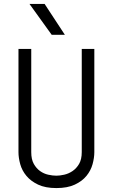

<svg xmlns="http://www.w3.org/2000/svg" viewBox="-20 -950 574 977"><path d="M267 -56Q284 -56 306.5 -61Q329 -66 349 -79.5Q369 -93 382.5 -116Q396 -139 396 -176V-701H460V-176Q460 -147 451 -114.5Q442 -82 420 -55Q398 -28 360.5 -10.5Q323 7 267 7Q211 7 174 -10.5Q137 -28 114.5 -55Q92 -82 83 -114.5Q74 -147 74 -176V-701H139V-176Q139 -139 152 -116Q165 -93 184 -79.5Q203 -66 225.5 -61Q248 -56 267 -56ZM243 -773 130 -930H207L310 -773Z"/></svg>

Font: Marvel
Style: Bold
Weight: 700
Designer: Carolina Trebol
Foundry: Carolina Trebol
Version: Version 1.001